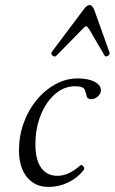

<svg xmlns="http://www.w3.org/2000/svg" viewBox="-20 -726 453 759"><path d="M172 13Q118 13 86.5 -26Q55 -65 55 -131Q55 -188 73.5 -239.5Q92 -291 124.5 -330.5Q157 -370 199 -393Q241 -416 288 -416Q328 -416 353.5 -403Q379 -390 379 -369Q379 -356 367 -345Q355 -334 341 -334Q328 -334 324 -342Q317 -370 312 -376Q303 -385 277 -385Q233 -385 197.5 -354Q162 -323 141 -271Q120 -219 120 -155Q120 -95 142.5 -63Q165 -31 207 -31Q251 -31 296 -71Q302 -77 309 -69Q316 -61 311 -54Q287 -23 250 -5Q213 13 172 13ZM203 -506Q197 -499 188 -506Q179 -513 185 -521L311 -689Q323 -706 335 -706Q345 -706 353 -686L413 -518Q415 -510 406 -505Q397 -500 393 -507L334 -608Q325 -622 322 -622Q315 -622 305 -610Z"/></svg>

Font: Junicode SmExp
Style: Italic
Weight: 400
Width: 6
Italic angle: -11°
Designer: Peter S. Baker
Version: Version 2.205; ttfautohint (v1.8.4)